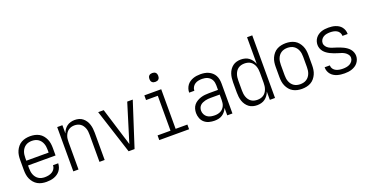

<svg xmlns="http://www.w3.org/2000/svg" viewBox="-32 -1422 4064 2118"><g transform="rotate(-20 2000.0 -363.5)"><path d="M250 8Q223 8 196.5 2.5Q170 -3 147 -16Q124 -29 106 -50Q88 -71 77 -95.5Q66 -120 62 -146.5Q58 -173 58 -200V-320Q58 -347 62 -373.5Q66 -400 77 -424.5Q88 -449 105.5 -470Q123 -491 146.5 -504Q170 -517 196.5 -522.5Q223 -528 250 -528Q277 -528 303.5 -522.5Q330 -517 353.5 -504Q377 -491 394.5 -470Q412 -449 423 -424.5Q434 -400 438 -373.5Q442 -347 442 -320V-232H119V-200Q119 -181 121.5 -162Q124 -143 131 -125Q138 -107 149.5 -92Q161 -77 177 -66.5Q193 -56 212 -51.5Q231 -47 250 -47Q272 -47 294.5 -51.5Q317 -56 336 -67.5Q355 -79 367 -98.5Q379 -118 379 -141H440Q439 -118 432 -96.5Q425 -75 411.5 -57Q398 -39 379 -26Q360 -13 339 -5.5Q318 2 295.5 5Q273 8 250 8ZM119 -288H381V-320Q381 -339 378.5 -358Q376 -377 369 -395Q362 -413 350.5 -428Q339 -443 323 -453.5Q307 -464 288 -468.5Q269 -473 250 -473Q231 -473 212 -468.5Q193 -464 177 -453.5Q161 -443 149.5 -428Q138 -413 131 -395Q124 -377 121.5 -358Q119 -339 119 -320Z M566 0V-520H627V-423Q635 -446 648.5 -466Q662 -486 681.5 -500.5Q701 -515 725 -521.5Q749 -528 773 -528Q798 -528 822 -521.5Q846 -515 865.5 -499.5Q885 -484 899 -463Q913 -442 920.5 -418Q928 -394 931 -369.5Q934 -345 934 -320V0H873V-320Q873 -339 871 -357.5Q869 -376 862.5 -393.5Q856 -411 845.5 -426.5Q835 -442 820 -452.5Q805 -463 787 -468Q769 -473 750 -473Q731 -473 713 -468Q695 -463 680 -452.5Q665 -442 654.5 -426.5Q644 -411 637.5 -393.5Q631 -376 629 -357.5Q627 -339 627 -320V0Z M1215 0 1047 -520H1112L1219 -173Q1227 -148 1235 -122.5Q1243 -97 1250 -72Q1257 -97 1265 -122.5Q1273 -148 1281 -173L1388 -520H1453L1285 0Z M1575 0V-55H1727V-465H1589V-520H1787V-55H1925V0ZM1755 -618Q1744 -618 1734 -621Q1724 -624 1716.5 -631.5Q1709 -639 1706 -649Q1703 -659 1703 -670Q1703 -681 1706 -691Q1709 -701 1716.5 -708.5Q1724 -716 1734 -719Q1744 -722 1755 -722Q1766 -722 1776 -719Q1786 -716 1793.5 -708.5Q1801 -701 1804 -691Q1807 -681 1807 -670Q1807 -659 1804 -649Q1801 -639 1793.5 -631.5Q1786 -624 1776 -621Q1766 -618 1755 -618Z M2223 8Q2191 8 2160 0Q2129 -8 2105 -28.5Q2081 -49 2069.5 -79.5Q2058 -110 2058 -141Q2058 -166 2065 -190.5Q2072 -215 2087.5 -234Q2103 -253 2125 -266Q2147 -279 2170.5 -286.5Q2194 -294 2219 -296.5Q2244 -299 2268 -299H2373V-352Q2373 -368 2370 -384.5Q2367 -401 2359.5 -415.5Q2352 -430 2340 -441.5Q2328 -453 2313 -460Q2298 -467 2281.5 -470Q2265 -473 2249 -473Q2227 -473 2205.5 -469Q2184 -465 2165.5 -453Q2147 -441 2136 -421.5Q2125 -402 2125 -381V-379H2064V-381Q2064 -403 2071 -424.5Q2078 -446 2091 -464Q2104 -482 2122.5 -494.5Q2141 -507 2161.5 -514.5Q2182 -522 2204.5 -525Q2227 -528 2249 -528Q2273 -528 2297 -524Q2321 -520 2343 -510Q2365 -500 2383.5 -483.5Q2402 -467 2413.5 -445.5Q2425 -424 2429.5 -400Q2434 -376 2434 -352V0H2373V-88Q2364 -66 2349 -47Q2334 -28 2314 -15Q2294 -2 2270.5 3Q2247 8 2223 8ZM2246 -47Q2263 -47 2280.5 -50.5Q2298 -54 2313.5 -62Q2329 -70 2341 -83Q2353 -96 2360.5 -112Q2368 -128 2370.5 -145.5Q2373 -163 2373 -180V-244H2268Q2252 -244 2235 -242.5Q2218 -241 2202 -237Q2186 -233 2170.5 -226Q2155 -219 2143 -207.5Q2131 -196 2125 -180Q2119 -164 2119 -147Q2119 -124 2129.5 -103Q2140 -82 2158.5 -69Q2177 -56 2200 -51.5Q2223 -47 2246 -47Z M2723 8Q2698 8 2673.5 1.5Q2649 -5 2629 -20Q2609 -35 2594.5 -56Q2580 -77 2572 -101Q2564 -125 2561 -150Q2558 -175 2558 -200V-320Q2558 -345 2561 -370Q2564 -395 2572 -419Q2580 -443 2594.5 -464Q2609 -485 2629 -500Q2649 -515 2673.5 -521.5Q2698 -528 2723 -528Q2748 -528 2772.5 -521.5Q2797 -515 2816.5 -500.5Q2836 -486 2850.5 -465.5Q2865 -445 2873 -422V-735H2934V0H2873V-98Q2865 -75 2850.5 -54.5Q2836 -34 2816.5 -19.5Q2797 -5 2772.5 1.5Q2748 8 2723 8ZM2746 -47Q2765 -47 2783.5 -51.5Q2802 -56 2817.5 -66.5Q2833 -77 2844 -92.5Q2855 -108 2861.5 -126Q2868 -144 2870.5 -162.5Q2873 -181 2873 -200V-320Q2873 -339 2870.5 -357.5Q2868 -376 2861.5 -394Q2855 -412 2844 -427.5Q2833 -443 2817.5 -453.5Q2802 -464 2783.5 -468.5Q2765 -473 2746 -473Q2727 -473 2708.5 -468.5Q2690 -464 2674.5 -453.5Q2659 -443 2648 -427.5Q2637 -412 2630.5 -394Q2624 -376 2621.5 -357.5Q2619 -339 2619 -320V-200Q2619 -181 2621.5 -162.5Q2624 -144 2630.5 -126Q2637 -108 2648 -92.5Q2659 -77 2674.5 -66.5Q2690 -56 2708.5 -51.5Q2727 -47 2746 -47Z M3250 8Q3223 8 3196.5 2.5Q3170 -3 3146.5 -16Q3123 -29 3105.5 -50Q3088 -71 3077 -95.5Q3066 -120 3062 -146.5Q3058 -173 3058 -200V-320Q3058 -347 3062 -373.5Q3066 -400 3077 -424.5Q3088 -449 3105.5 -470Q3123 -491 3146.5 -504Q3170 -517 3196.5 -522.5Q3223 -528 3250 -528Q3277 -528 3303.5 -522.5Q3330 -517 3353.5 -504Q3377 -491 3394.5 -470Q3412 -449 3423 -424.5Q3434 -400 3438 -373.5Q3442 -347 3442 -320V-200Q3442 -173 3438 -146.5Q3434 -120 3423 -95.5Q3412 -71 3394.5 -50Q3377 -29 3353.5 -16Q3330 -3 3303.5 2.5Q3277 8 3250 8ZM3250 -47Q3269 -47 3288 -51.5Q3307 -56 3323 -66.5Q3339 -77 3350.5 -92Q3362 -107 3369 -125Q3376 -143 3378.5 -162Q3381 -181 3381 -200V-320Q3381 -339 3378.5 -358Q3376 -377 3369 -395Q3362 -413 3350.5 -428Q3339 -443 3323 -453.5Q3307 -464 3288 -468.5Q3269 -473 3250 -473Q3231 -473 3212 -468.5Q3193 -464 3177 -453.5Q3161 -443 3149.5 -428Q3138 -413 3131 -395Q3124 -377 3121.5 -358Q3119 -339 3119 -320V-200Q3119 -181 3121.5 -162Q3124 -143 3131 -125Q3138 -107 3149.5 -92Q3161 -77 3177 -66.5Q3193 -56 3212 -51.5Q3231 -47 3250 -47Z M3749 8Q3728 8 3706.5 5.5Q3685 3 3664.5 -3Q3644 -9 3625.5 -20Q3607 -31 3593 -47.5Q3579 -64 3571.5 -84Q3564 -104 3564 -126V-131H3625V-128Q3625 -107 3637.5 -89.5Q3650 -72 3668.5 -63Q3687 -54 3707.5 -50.5Q3728 -47 3749 -47Q3770 -47 3791 -50.5Q3812 -54 3830.5 -64Q3849 -74 3861.5 -92Q3874 -110 3874 -131Q3874 -152 3860.5 -170Q3847 -188 3828.5 -199Q3810 -210 3790 -216Q3770 -222 3749.5 -228.5Q3729 -235 3709 -242.5Q3689 -250 3670 -259.5Q3651 -269 3633.5 -281.5Q3616 -294 3602.5 -310.5Q3589 -327 3581.5 -347.5Q3574 -368 3574 -389Q3574 -410 3580.5 -430.5Q3587 -451 3600 -468Q3613 -485 3630.5 -497Q3648 -509 3668 -516Q3688 -523 3709 -525.5Q3730 -528 3751 -528Q3772 -528 3792.5 -525.5Q3813 -523 3833 -516.5Q3853 -510 3870.5 -499Q3888 -488 3901 -471.5Q3914 -455 3921 -435Q3928 -415 3928 -394V-389H3867V-392Q3867 -412 3856 -429.5Q3845 -447 3827.5 -456.5Q3810 -466 3790.5 -469.5Q3771 -473 3751 -473Q3731 -473 3711 -469.5Q3691 -466 3673.5 -455.5Q3656 -445 3645 -427.5Q3634 -410 3634 -389Q3634 -368 3647 -350Q3660 -332 3678.5 -321.5Q3697 -311 3717.5 -304.5Q3738 -298 3758.5 -291.5Q3779 -285 3799 -277.5Q3819 -270 3838 -260.5Q3857 -251 3874.5 -238.5Q3892 -226 3905.5 -209.5Q3919 -193 3926.5 -172.5Q3934 -152 3934 -131Q3934 -109 3926.5 -88.5Q3919 -68 3905.5 -51Q3892 -34 3873.5 -22.5Q3855 -11 3834.5 -4Q3814 3 3792.5 5.5Q3771 8 3749 8Z"/></g></svg>

Font: Iosevka Light
Style: Regular
Weight: 300
Monospace: yes
Designer: Belleve Invis
Foundry: Belleve Invis
Version: Version 32.5.0; ttfautohint (v1.8.4)